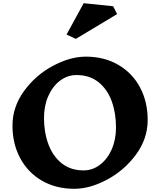

<svg xmlns="http://www.w3.org/2000/svg" viewBox="-20 -1160 1000 1200"><path d="M903 -410Q903 -293 830 -194Q757 -95 649.5 -37.5Q542 20 445 20Q330 20 242.5 -30.5Q155 -81 106.5 -171Q58 -261 58 -375Q58 -492 130.5 -591.5Q203 -691 311 -748.5Q419 -806 516 -806Q631 -806 719 -755Q807 -704 855 -614Q903 -524 903 -410ZM255 -423Q255 -333 282.5 -258.5Q310 -184 365.5 -139.5Q421 -95 503 -95Q558 -95 604.5 -130Q651 -165 678 -226Q705 -287 705 -363Q705 -454 678 -528Q651 -602 595.5 -646.5Q540 -691 458 -691Q402 -691 355.5 -656Q309 -621 282 -560Q255 -499 255 -423ZM712 -1072 454 -917 396 -944 503 -1140 687 -1121Z"/></svg>

Font: Inknut Antiqua
Style: Bold
Weight: 700
Designer: Claus Eggers Sørensen
Foundry: Claus Eggers Sørensen
Version: Version 1.003; ttfautohint (v1.8.2) -l 8 -r 50 -G 200 -x 14 